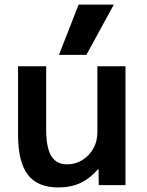

<svg xmlns="http://www.w3.org/2000/svg" viewBox="-20 -810 642 840"><path d="M235 10Q144 10 101.5 -46Q59 -102 59 -220V-520H182V-243Q182 -165 204 -128Q226 -91 274 -91Q310 -91 340.5 -110Q371 -129 388.5 -160.5Q406 -192 406 -230V-520H529V0H412L411 -70H409Q375 -30 333 -10Q291 10 235 10ZM358 -570H238L324 -790H478Z"/></svg>

Font: M PLUS 2 Thin SemiBold
Style: Regular
Weight: 600
Version: Version 1.001